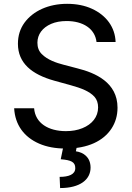

<svg xmlns="http://www.w3.org/2000/svg" viewBox="-20 -757 681 994"><path d="M578.5 -539.4C576 -615.8 530.5 -677.6 456 -711.6C418.7 -728.7 375.7 -737.2 327.4 -737.2C231.9 -737.2 151.6 -701 106.5 -639.2C84.2 -608.3 72.8 -572.1 72.8 -530.5C72.8 -430 144.9 -371.8 260.3 -339.5L347.7 -315.3C399.1 -301.1 443.5 -284.4 469.1 -256C481.5 -241.8 487.9 -223.4 487.9 -201C487.9 -151.6 456.7 -113.6 406.6 -93.4C381.4 -83.1 353 -78.1 321 -78.1C230.8 -78.1 162.6 -119.3 156.6 -196.4H53.3C57.9 -111.2 104 -47.6 182.5 -13.5C221.6 3.6 267.8 12.1 321.4 12.1C434.7 12.1 515.3 -27.3 557.2 -91.3C578.1 -123.2 588.4 -159.4 588.4 -199.6C588.4 -330.3 473.4 -380 380.7 -403.1L308.9 -421.9C271.7 -431.5 225.5 -447.1 196 -477.3C181.1 -492.2 173.7 -511.7 173.7 -535.9C173.7 -578.8 199.6 -614 245 -633.5C267.4 -643.1 294 -648.1 324.9 -648.1C409.8 -648.1 471.6 -608.7 479.8 -539.4ZM294.4 67.5C347.3 71.7 370 81.3 369.7 113.6C369.7 146 335.9 158.7 288.7 158.7L291.2 216.6C393.8 216.6 448.9 173.3 448.9 110.4C448.5 56.5 412.3 32 372.9 26.3L378.6 -2.8H308.9Z"/></svg>

Font: Inter 465
Style: Regular
Weight: 400
Designer: Rasmus Andersson
Foundry: rsms
Version: Version 3.019;Glyphs 3.1.2 (3151)